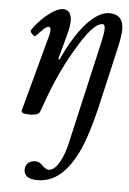

<svg xmlns="http://www.w3.org/2000/svg" viewBox="-51 -454 513 763"><g transform="rotate(5 205.5 -73.0)"><path d="M126 270C199 270 246 220 283 147C306 102 329 28 350 -65L401 -287C407 -314 411 -341 411 -355C411 -396 391 -416 355 -416C296 -416 229 -338 173 -215L168 -217L193 -310C202 -342 204 -359 204 -373C204 -401 191 -416 171 -416C132 -416 75 -360 52 -325C49 -321 49 -319 49 -318C49 -313 61 -299 67 -299C68 -299 69 -299 73 -303C96 -328 110 -341 119 -341C124 -341 127 -336 127 -330C127 -323 126 -317 125 -311L41 0C39 8 49 13 76 13C94 13 110 9 114 -1C149 -101 179 -173 227 -255C272 -333 306 -370 331 -370C339 -370 341 -363 341 -351C341 -340 338 -323 333 -300L237 120C227 162 202 225 168 225C161 225 153 221 142 210C132 200 123 196 113 196C96 196 73 205 73 232C73 256 90 270 126 270Z"/></g></svg>

Font: Junicode Two Beta SemiCondensed Medium
Style: Italic
Weight: 500
Width: 4
Italic angle: -10°
Version: Version 1.063